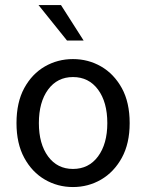

<svg xmlns="http://www.w3.org/2000/svg" viewBox="-20 -735 583 767"><path d="M271.5 12.2Q210.4 12.2 159.2 -17.6Q107.9 -47.4 76.9 -104.5Q45.9 -161.6 45.9 -243.2Q45.9 -326.2 76.9 -383.1Q107.9 -439.9 159.2 -469.5Q210.4 -499 271.5 -499Q332.5 -499 383.8 -469.5Q435.1 -439.9 466.6 -383.1Q498 -326.2 498 -243.2Q498 -161.6 466.6 -104.5Q435.1 -47.4 383.8 -17.6Q332.5 12.2 271.5 12.2ZM271.5 -60.1Q334.5 -60.1 371.6 -110.1Q408.7 -160.2 408.7 -243.2Q408.7 -327.1 371.6 -377.2Q334.5 -427.2 271.5 -427.2Q209 -427.2 172.1 -377.2Q135.3 -327.1 135.3 -243.2Q135.3 -160.2 172.1 -110.1Q209 -60.1 271.5 -60.1ZM247.6 -573.2 133.8 -714.8H223.6L314 -573.2Z"/></svg>

Font: Varta Medium
Style: Regular
Weight: 500
Designer: Joana Correia, Viktoriya Grabowska, Eben Sorkin
Foundry: Sorkin Type Co.
Version: Version 1.004